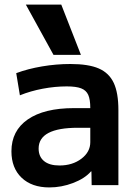

<svg xmlns="http://www.w3.org/2000/svg" viewBox="-20 -810 597 840"><path d="M30 -148Q30 -238 101.5 -287.5Q173 -337 304 -337H375Q375 -375 366 -395Q357 -415 335 -423.5Q313 -432 272 -432Q221 -432 167.5 -422Q114 -412 67 -393L51 -490Q102 -509 164 -519.5Q226 -530 288 -530Q367 -530 412 -510.5Q457 -491 477.5 -447.5Q498 -404 498 -328V0H381L380 -60H378Q351 -29 300 -9.5Q249 10 196 10Q119 10 74.5 -32.5Q30 -75 30 -148ZM240 -86Q297 -86 336 -115.5Q375 -145 375 -188V-251H321Q149 -251 149 -160Q149 -125 172.5 -105.5Q196 -86 240 -86ZM93 -790H248L334 -570H214Z"/></svg>

Font: Enso SemiBold
Style: Regular
Weight: 600
Designer: Coji Morishita
Foundry: UNDERFOREST DESIGN
Version: Version 1.000